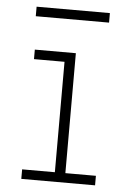

<svg xmlns="http://www.w3.org/2000/svg" viewBox="-52 -744 535 783"><g transform="rotate(5 216.0 -352.5)"><path d="M65 0H367V-39H242V-530H74V-491H199V-39H65ZM66 -666H366V-705H66Z"/></g></svg>

Font: Iosevka Sparkle Extralight
Style: Regular
Weight: 200
Designer: Belleve Invis
Foundry: Belleve Invis
Version: Version 4.5.0; ttfautohint (v1.8.3)